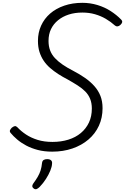

<svg xmlns="http://www.w3.org/2000/svg" viewBox="-20 -1055 886 1361"><path d="M350 20Q294 20 248 8Q202 -4 165.5 -23.5Q129 -43 101.5 -66.5Q74 -90 55 -113Q47 -123 51 -132Q55 -141 64 -150Q77 -160 85.5 -161Q94 -162 103 -153Q129 -125 164.5 -101.5Q200 -78 246.5 -63.5Q293 -49 352 -49Q413 -49 464.5 -65Q516 -81 553 -112Q590 -143 610.5 -186.5Q631 -230 631 -286Q631 -324 619 -354Q607 -384 584 -407Q561 -430 529.5 -450Q498 -470 459 -492Q424 -510 393 -530Q362 -550 335.5 -573Q309 -596 290 -624Q271 -652 260 -686.5Q249 -721 249 -765Q249 -824 271.5 -873.5Q294 -923 335.5 -959Q377 -995 435.5 -1015Q494 -1035 564 -1035Q619 -1035 670.5 -1019.5Q722 -1004 764.5 -976.5Q807 -949 838 -917Q848 -907 846 -897.5Q844 -888 833 -878Q823 -869 813 -868Q803 -867 795 -874Q765 -901 730 -921.5Q695 -942 653.5 -954Q612 -966 564 -966Q511 -966 467.5 -952Q424 -938 391.5 -911.5Q359 -885 341.5 -848.5Q324 -812 324 -765Q324 -727 335.5 -697Q347 -667 369.5 -643Q392 -619 424 -597Q456 -575 499 -553Q545 -529 583 -502.5Q621 -476 649 -444.5Q677 -413 692 -375Q707 -337 707 -288Q707 -220 681 -163.5Q655 -107 607 -66Q559 -25 493.5 -2.5Q428 20 350 20ZM220 282Q210 275 209 266Q208 257 215 247Q234 221 247 199Q260 177 267.5 153.5Q275 130 278 100Q280 85 289.5 79Q299 73 314 73Q333 73 342 81.5Q351 90 349 105Q348 127 336.5 155Q325 183 306 213Q287 243 261 270Q250 281 240 285Q230 289 220 282Z"/></svg>

Font: Playwrite CO Light
Style: Regular
Weight: 300
Version: Version 1.002